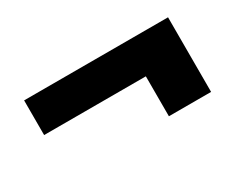

<svg xmlns="http://www.w3.org/2000/svg" viewBox="-55 -614 810 662"><g transform="rotate(-30 350.5 -282.5)"><path d="M637 -134V-431H64V-293H469V-134Z"/></g></svg>

Font: LT Wave Alt Black
Style: Regular
Weight: 900
Designer: Daniel Lyons
Version: Version 2.5 (Glyphs App)